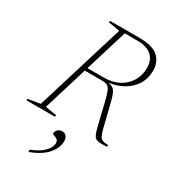

<svg xmlns="http://www.w3.org/2000/svg" viewBox="-247 -784 1040 1163"><g transform="rotate(30 273.0 -202.5)"><path d="M96.5 -25 176 -11 173 0H-26.5L-23.5 -11L60.5 -25L250.5 -645L171 -659L174 -670H375Q471.5 -670 510.5 -634Q549.5 -598 549.5 -537.5Q549.5 -483.5 523.8 -442Q498 -400.5 453.2 -374.5Q408.5 -348.5 351.5 -340.5Q386.5 -335.5 399.5 -312.5Q412.5 -289.5 424.5 -240L460.5 -93Q469.5 -56 478 -39Q486.5 -22 500.5 -17.2Q514.5 -12.5 540 -12.5L536 0Q496.5 2.5 476.5 -0.8Q456.5 -4 446.8 -21.2Q437 -38.5 427.5 -77.5L391.5 -227.5Q380 -275 370.5 -297.2Q361 -319.5 347.5 -326Q334 -332.5 310 -332.5H190.5ZM310.5 -353.5Q370.5 -353.5 415.2 -377Q460 -400.5 484.5 -441.5Q509 -482.5 509 -534Q509 -589 475.8 -619Q442.5 -649 377 -649H287.5L197 -353.5ZM214.5 92.5Q214.5 78 226.2 66Q238 54 258 54Q275.5 54 286 66.5Q296.5 79 296.5 102Q296.5 147 259 191Q221.5 235 141 265V249Q196 228.5 227.5 197.5Q259 166.5 259 136Q259 118.5 248 111.2Q237 104 225.8 100.8Q214.5 97.5 214.5 92.5Z"/></g></svg>

Font: Newsreader 16pt ExtraLight
Style: Italic
Weight: 275
Italic angle: -17°
Designer: Hugues Gentile
Foundry: Production Type
Version: Version 1.003; ttfautohint (v1.8.3)